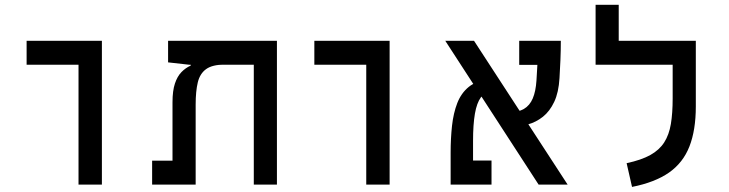

<svg xmlns="http://www.w3.org/2000/svg" viewBox="-20 -752 2970 782"><path d="M299.8 0V-585.9H395V0ZM88.4 -488.3V-585.9H394.5V-488.3Z M1107.9 0H1013.7V-585.9H1107.9ZM756.8 -484.9V-520.5L894.5 -488.8Q845.2 -488.8 819.8 -470.7Q794.4 -452.6 785.6 -416.5Q776.9 -380.4 776.9 -326.2V0H682.6V-335.4Q682.6 -382.3 692.4 -411.6Q702.1 -440.9 719 -458.3Q735.8 -475.6 756.8 -484.9ZM1107.4 -585.9V-488.3H751L664.6 -498V-585.9ZM755.9 -97.7V0H599.6V-97.7Z M1471.7 0V-585.9H1566.9V0ZM1260.3 -488.3V-585.9H1566.4V-488.3Z M2173.8 0 1793.5 -585.9H1910.6L2292 0ZM1846.7 0V-98.1H1981.9V0ZM1815.4 0Q1815.4 -15.1 1815.4 -47.4Q1815.4 -79.6 1815.4 -130.9Q1815.4 -188 1821 -239.7Q1826.7 -291.5 1842.5 -332.3Q1858.4 -373 1889.4 -398.2Q1920.4 -423.3 1971.2 -427.2L1983.9 -381.8Q1955.6 -378.4 1938.7 -355.7Q1921.9 -333 1914.3 -289.1Q1906.7 -245.1 1906.7 -177.7Q1906.7 -152.3 1906.7 -124.8Q1906.7 -97.2 1906.7 -71.5Q1906.7 -45.9 1906.7 -26.9Q1906.7 -7.8 1906.7 0ZM2060.1 -235.8 2051.3 -294.4Q2089.8 -294.4 2113.8 -308.3Q2137.7 -322.3 2149.9 -351.1Q2162.1 -379.9 2165 -424.3Q2167.5 -463.4 2169.7 -505.4Q2171.9 -547.4 2171.9 -585.9H2264.2Q2264.2 -547.4 2262.5 -506.1Q2260.7 -464.8 2258.8 -434.1Q2255.4 -375.5 2237.3 -337.2Q2219.2 -298.8 2191.4 -276.6Q2163.6 -254.4 2129.6 -245.1Q2095.7 -235.8 2060.1 -235.8ZM2094.7 -487.8V-585.9H2259.8L2239.3 -487.8Z M2814 -585.9V-488.3H2405.8V-585.9ZM2500 -548.8H2405.8V-732.4H2500ZM2719.7 -585.9H2814V-318.4Q2814 -222.2 2788.1 -155.8Q2762.2 -89.4 2705.1 -49.3Q2647.9 -9.3 2554.2 9.3L2532.2 -87.4Q2591.8 -100.1 2628.7 -120.6Q2665.5 -141.1 2685.3 -172.1Q2705.1 -203.1 2712.4 -247.1Q2719.7 -291 2719.7 -351.1Z"/></svg>

Font: Cascadia Code
Style: Regular
Weight: 400
Monospace: yes
Designer: Aaron Bell
Foundry: Saja Typeworks
Version: Version 2106.017